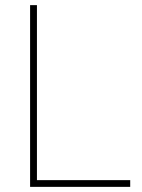

<svg xmlns="http://www.w3.org/2000/svg" viewBox="-20 -731 556 751"><path d="M124.5 -710.9C124.5 -710.9 97.7 -710.9 97.7 -710.9C97.7 -710.9 97.7 0 97.7 0C97.7 0 489.3 0 489.3 0C489.3 0 489.3 -26.4 489.3 -26.4C489.3 -26.4 124.5 -26.4 124.5 -26.4C124.5 -26.4 124.5 -710.9 124.5 -710.9Z"/></svg>

Font: WOX
Style: Regular
Weight: 500
Designer: Google
Foundry: ""
Version: ""